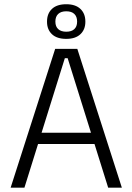

<svg xmlns="http://www.w3.org/2000/svg" viewBox="-20 -864 610 884"><path d="M29 0 234 -639H336L541 0H478L291.5 -596H278.5L92.5 0ZM138.5 -201V-253H431V-201ZM196.5 -763.5V-765Q196.5 -801.5 219.2 -823Q242 -844.5 285 -844.5Q327.5 -844.5 350.2 -823Q373 -801.5 373 -765V-763.5Q373 -728 350.2 -706.5Q327.5 -685 285 -685Q242 -685 219.2 -706.5Q196.5 -728 196.5 -763.5ZM235 -764Q235 -742 248 -730Q261 -718 285 -718Q309.5 -718 322.2 -730Q335 -742 335 -764V-765Q335 -787.5 322.2 -799.8Q309.5 -812 285 -812Q261 -812 248 -799.8Q235 -787.5 235 -765Z"/></svg>

Font: Anek Odia Medium Light
Style: Regular
Weight: 300
Version: Version 1.003